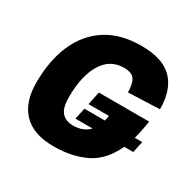

<svg xmlns="http://www.w3.org/2000/svg" viewBox="-161 -898 1100 1087"><g transform="rotate(30 389.5 -355.0)"><path d="M318 16Q185 16 119 -52.5Q53 -121 53 -248Q53 -393 100 -500.5Q147 -608 239 -667Q331 -726 466 -726Q606 -726 670.5 -659.5Q735 -593 735 -467L530 -459Q530 -513 512.5 -541Q495 -569 442 -569Q351 -569 302.5 -488Q254 -407 254 -270Q254 -198 280.5 -169.5Q307 -141 354 -141Q420 -141 459 -182H347L363 -256H497Q501 -272 503 -290H370L388 -376H717L707 -320Q701 -286 692 -256H741L725 -182H666Q615 -71 526 -27.5Q437 16 318 16Z"/></g></svg>

Font: Geist Black
Style: Italic
Weight: 900
Italic angle: -12°
Designer: Basement.studio, Andrés Briganti, Mateo Zaragoza
Foundry: Basement.studio, Vercel, Andrés Briganti, Guido Ferreyra, Mateo Zaragoza
Version: Version 1.500; ttfautohint (v1.8.4.7-5d5b)